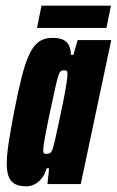

<svg xmlns="http://www.w3.org/2000/svg" viewBox="-20 -652 414 680"><path d="M73 8Q50 8 34.5 0.5Q19 -7 11.5 -24.5Q4 -42 4 -72Q4 -104 11 -148.5Q18 -193 30 -256Q44 -328 56.5 -378Q69 -428 83.5 -459Q98 -490 117.5 -504Q137 -518 165 -518Q191 -518 205 -510.5Q219 -503 225 -489.5Q231 -476 231 -458H240L255 -510H374L266 0H148L154 -56H145Q139 -34 127 -19.5Q115 -5 101 1.5Q87 8 73 8ZM145 -107Q150 -107 154.5 -108.5Q159 -110 163 -116.5Q167 -123 170 -137Q173 -147 178.5 -172.5Q184 -198 191 -230.5Q198 -263 204.5 -295.5Q211 -328 215 -353.5Q219 -379 219 -389Q219 -400 215 -401.5Q211 -403 206 -403Q200 -403 195.5 -400Q191 -397 186.5 -383.5Q182 -370 175.5 -340Q169 -310 157 -255Q144 -193 138.5 -162Q133 -131 133 -119Q133 -113 134.5 -110.5Q136 -108 139 -107.5Q142 -107 145 -107ZM111 -553 127 -632H373L357 -553Z"/></svg>

Font: Saira UltraCondensed Black
Style: Italic
Weight: 900
Width: 1
Italic angle: -12°
Designer: Hector Gatti with collaboration of the Omnibus-Type team
Foundry: Omnibus-Type
Version: Version 1.101